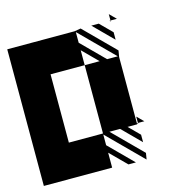

<svg xmlns="http://www.w3.org/2000/svg" viewBox="-105 -802 877 905"><g transform="rotate(-15 333.5 -349.0)"><path d="M505.2 -666.7 500 -671.9H505.2ZM505.2 -578.1 411.5 -671.9H447.9L505.2 -614.6ZM505.2 -171.9V-166.7L500 -171.9V-166.7H453.1L505.2 -114.6V-78.1L416.7 -166.7H364.6L505.2 -26L500 5.2L333.3 -161.5V-109.4L447.9 5.2H411.5L333.3 -72.9V0H0V-666.7H328.1L359.4 -671.9L505.2 -526L500 -494.8V-171.9ZM505.2 -171.9H536.5L505.2 -203.1ZM505.2 -671.9H536.5L505.2 -703.1ZM328.1 -166.7H333.3V-500H406.2L333.3 -572.9V-500H166.7V-166.7ZM442.7 -500H494.8L333.3 -661.5V-609.4Z"/></g></svg>

Font: 0xA000-Monochrome
Style: Monochrome
Weight: 400
Version: Version 0.1